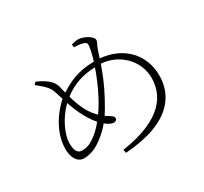

<svg xmlns="http://www.w3.org/2000/svg" viewBox="-157 -985 1314 1236"><g transform="rotate(-30 500.0 -366.5)"><path d="M553 -550C533 -491 505 -426 474 -367C458 -337 439 -305 418 -276C397 -296 377 -321 362 -349C342 -386 327 -429 316 -468C390 -525 465 -547 553 -550ZM500 -729C524 -729 543 -727 562 -722C580 -717 592 -711 589 -688C585 -659 577 -623 565 -585C447 -584 374 -548 306 -504L293 -557C281 -601 242 -625 221 -638C207 -647 189 -655 175 -661L159 -645C209 -606 238 -579 250 -544L271 -478C218 -434 125 -321 125 -188C125 -131 149 -77 200 -77C253 -77 299 -100 338 -130C373 -156 398 -180 421 -209C437 -196 461 -180 482 -180C495 -180 505 -187 505 -201C505 -212 495 -220 480 -229L451 -248C468 -274 486 -305 507 -344C550 -423 577 -492 597 -551C730 -543 835 -437 835 -310C835 -187 763 -45 446 2L451 27C798 3 886 -155 886 -298C886 -446 785 -569 608 -584L627 -642C635 -667 649 -681 649 -700C649 -722 594 -760 544 -760C528 -760 507 -754 498 -751ZM283 -440C293 -412 304 -381 319 -350C337 -313 362 -271 390 -239C366 -210 342 -185 320 -169C283 -142 259 -127 214 -127C185 -127 166 -149 166 -207C166 -268 208 -367 283 -440Z"/></g></svg>

Font: Noto Serif CJK SC ExtraLight
Style: Regular
Weight: 200
Designer: Ryoko NISHIZUKA 西塚涼子 (kana & ideographs); Frank Grießhammer (Latin, Greek & Cyrillic); Wenlong ZHANG 张文龙 (bopomofo); San
Foundry: Adobe
Version: Version 2.001;hotconv 1.1.0;makeotfexe 2.6.0